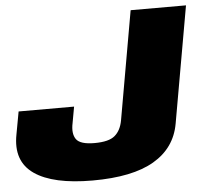

<svg xmlns="http://www.w3.org/2000/svg" viewBox="-51 -728 842 786"><g transform="rotate(-5 370.0 -334.5)"><path d="M298.5 6Q463 6 551.2 -45.8Q639.5 -97.5 657 -196L741.5 -675H514L435.5 -229Q428 -188 403.2 -167Q378.5 -146 319.5 -146Q260.5 -146 244.2 -169.5Q228 -193 237 -235.5L249 -302H21L4 -209Q-17 -100.5 59.8 -47.2Q136.5 6 298.5 6Z"/></g></svg>

Font: Anybody UltraCondensed Thin Black
Style: Italic
Weight: 900
Italic angle: -10°
Version: Version 1.111